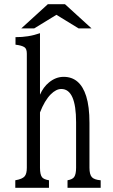

<svg xmlns="http://www.w3.org/2000/svg" viewBox="-20 -899 540 919"><path d="M209 -878.9H291L418 -763.2H356L250 -828.1L144 -763.2H82ZM53.2 0V-36.1Q87.4 -42 98.1 -55.2Q108.4 -67.4 108.4 -96.2V-642.1Q108.4 -665.5 97.2 -672.9Q84.5 -681.6 54.2 -685.1V-721.2Q116.7 -720.7 171.4 -740.2V-445.8Q187.5 -482.4 213.9 -503.9Q246.6 -531.2 284.7 -531.2Q363.3 -531.2 392.6 -438.5Q408.2 -389.2 408.2 -311V-96.2Q408.2 -63.5 419.9 -50.8Q431.6 -38.6 461.9 -36.1V0H303.2V-36.1Q327.1 -40.5 335 -51.8Q344.2 -65.4 344.2 -96.2V-314Q344.2 -473.1 273.4 -473.1Q248.5 -473.1 222.7 -447.3Q193.4 -417.5 171.4 -360.8V-96.2Q171.4 -63.5 181.2 -50.8Q189 -40.5 214.4 -36.1V0Z"/></svg>

Font: BIZ UDMincho
Style: Regular
Weight: 400
Monospace: yes
Designer: TypeBank Co., Ltd.
Foundry: Morisawa Inc.
Version: Version 1.06